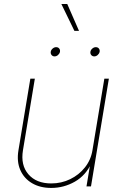

<svg xmlns="http://www.w3.org/2000/svg" viewBox="-20 -927 603 955"><path d="M234.9 7.8Q179.2 7.8 139.2 -15.9Q99.1 -39.6 80.8 -81.8Q62.5 -124 71.8 -179.7L130.9 -535.6H153.3L94.2 -179.7Q82 -105.5 121.3 -60.1Q160.6 -14.6 234.9 -14.6Q285.6 -14.6 329.3 -35.9Q373 -57.1 402.6 -94.5Q432.1 -131.8 439.9 -179.7L499 -535.6H521.5L432.6 0H410.2L429.7 -117.2H435.5Q407.2 -54.7 352.3 -23.4Q297.4 7.8 234.9 7.8ZM448.7 -646.5Q439.5 -646.5 433.8 -653.3Q428.2 -660.2 429.7 -669.4Q431.2 -678.7 439.2 -685.5Q447.3 -692.4 456.5 -692.4Q466.3 -692.4 471.7 -685.8Q477.1 -679.2 475.6 -669.4Q473.6 -660.2 465.8 -653.3Q458 -646.5 448.7 -646.5ZM251.5 -646.5Q242.2 -646.5 236.6 -653.3Q231 -660.2 232.4 -669.4Q233.9 -678.7 241.9 -685.5Q250 -692.4 259.3 -692.4Q269 -692.4 274.4 -685.8Q279.8 -679.2 278.3 -669.4Q276.4 -660.2 268.6 -653.3Q260.7 -646.5 251.5 -646.5ZM350.1 -773.4 285.2 -907.2H314.5L373 -773.4Z"/></svg>

Font: Inter 20pt Thin
Style: Italic
Weight: 250
Italic angle: -9.3988°
Version: Version 4.001;git-66647c0bb